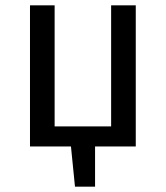

<svg xmlns="http://www.w3.org/2000/svg" viewBox="-20 -547 619 717"><path d="M487 0H335V150H260L245 0H92V-527H184V-75H395V-527H487Z"/></svg>

Font: Fira GO
Style: Regular
Weight: 400
Designer: Carrois Corporate
Foundry: Carrois Corporate GbR
Version: Version 0.300